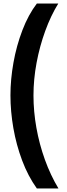

<svg xmlns="http://www.w3.org/2000/svg" viewBox="-20 -820 379 1084"><path d="M39 -282Q39 -371 56 -466.5Q73 -562 106.5 -649.5Q140 -737 188 -800H309Q267 -732 235.5 -645.5Q204 -559 186.5 -465.5Q169 -372 169 -281Q169 -191 185.5 -98.5Q202 -6 233.5 81.5Q265 169 310 244H188Q138 174 105 86Q72 -2 55.5 -96.5Q39 -191 39 -282Z"/></svg>

Font: Noto Sans Malayalam
Style: Regular
Weight: 400
Designer: Jelle Bosma - Monotype Design Team
Foundry: Monotype Imaging Inc.
Version: Version 2.103